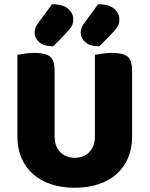

<svg xmlns="http://www.w3.org/2000/svg" viewBox="-20 -866 704 904"><path d="M62 -222V-608Q74 -610 97 -613.5Q120 -617 143 -617Q193 -617 215 -600Q237 -583 237 -534V-225Q237 -177 263.5 -150Q290 -123 332 -123Q374 -123 400.5 -150Q427 -177 427 -225V-608Q439 -610 462 -613.5Q485 -617 508 -617Q558 -617 580 -600Q602 -583 602 -534V-222Q602 -168 583.5 -123.5Q565 -79 530 -47.5Q495 -16 445 1Q395 18 332 18Q269 18 219 1Q169 -16 134 -47.5Q99 -79 80.5 -123.5Q62 -168 62 -222ZM225 -846Q277 -846 301 -824.5Q325 -803 325 -775Q325 -753 314.5 -738Q304 -723 282 -700L231 -648Q186 -648 164.5 -667.5Q143 -687 143 -711Q143 -723 147 -734.5Q151 -746 164 -763ZM442 -846Q494 -846 518 -824.5Q542 -803 542 -775Q542 -753 531.5 -738Q521 -723 499 -700L448 -648Q403 -648 381.5 -667.5Q360 -687 360 -711Q360 -723 364 -734.5Q368 -746 381 -763Z"/></svg>

Font: Baloo 2 Latin ExtraBold
Style: Regular
Weight: 400
Designer: Sarang Kulkarni and Ek Type
Foundry: Ek Type
Version: Version 1.001